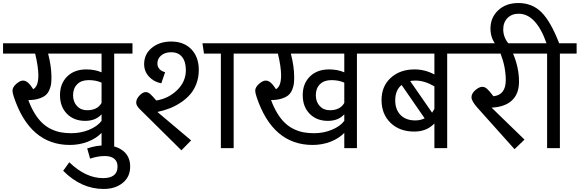

<svg xmlns="http://www.w3.org/2000/svg" viewBox="-40 -973 3807 1261"><path d="M830.1 -689V-621.1H710V0H627V-100.1Q590.8 -63 535.9 -42Q481 -21 418.9 -21Q155.8 -21 50.8 -336.9Q42 -364.3 42 -377Q42 -400.4 66.9 -422.1Q91.8 -443.8 110.8 -443.8Q128.9 -443.8 146 -428.2Q161.1 -414.6 178.2 -387.2Q211.9 -405.3 211.9 -478Q211.9 -533.7 190.9 -621.1H-20V-689ZM627 -498V-621.1H275.9Q297.9 -537.1 297.9 -465.8Q297.9 -440.9 295.7 -422.6Q293.5 -404.3 284.4 -382.8Q275.4 -361.3 259.8 -347.9Q244.1 -334.5 215.1 -325.2Q186 -315.9 146 -315.9Q164.6 -265.6 188 -227.8Q211.4 -189.9 237.5 -165.3Q263.7 -140.6 294.9 -125.5Q326.2 -110.4 358.2 -104.2Q390.1 -98.1 428.2 -98.1Q490.2 -98.1 544.7 -120.4Q599.1 -142.6 627 -179.2V-222.2Q588.4 -179.2 519 -179.2Q445.3 -179.2 399.7 -225.6Q354 -272 354 -348.1Q354 -423.8 401.1 -470.5Q448.2 -517.1 526.9 -517.1Q583.5 -517.1 627 -498ZM627 -296.9V-430.2Q591.3 -446.8 542 -446.8Q494.1 -446.8 467 -419.7Q439.9 -392.6 439.9 -348.1Q439.9 -304.2 465.6 -276.6Q491.2 -249 532.2 -249Q599.6 -249 627 -296.9Z M375 148.9 415 92.8Q522.9 196.8 636.7 196.8Q731.9 196.8 731.9 121.1Q731.9 86.9 710 69.3Q688 51.8 648.9 51.8Q602.1 51.8 551.8 68.8L532.7 2Q590.3 -18.1 649.9 -18.1Q724.1 -18.1 769.5 18.6Q814.9 55.2 814.9 121.1Q814.9 189 765.6 228.5Q716.3 268.1 640.6 268.1Q494.1 268.1 375 148.9Z M1265.6 -513.2Q1265.6 -465.8 1250.5 -424.8Q1235.4 -383.8 1209.7 -354Q1184.1 -324.2 1148.7 -300.5Q1113.3 -276.9 1075 -261.7Q1036.6 -246.6 993.7 -237.8L1215.3 -50.8L1151.4 14.2L877.4 -256.8Q854.5 -279.8 854.5 -298.8Q854.5 -323.2 876.2 -345.7Q897.9 -368.2 916.5 -368.2Q931.6 -368.2 945.8 -356.2Q960 -344.2 986.3 -313Q1066.4 -325.7 1123.5 -381.3Q1180.7 -437 1180.7 -512.2Q1180.7 -567.9 1156 -598.9Q1131.3 -629.9 1084.5 -629.9Q1043 -629.9 1018.3 -608.6Q993.7 -587.4 993.7 -556.2Q993.7 -534.2 1007.6 -519.3Q1021.5 -504.4 1044.4 -499L1019.5 -425.8Q970.2 -435.1 938.5 -469.7Q906.7 -504.4 906.7 -551.8Q906.7 -617.7 957.3 -658.9Q1007.8 -700.2 1084.5 -700.2Q1168 -700.2 1216.8 -649.4Q1265.6 -598.6 1265.6 -513.2ZM1614.7 -689V-621.1H1494.6V0H1410.6V-621.1H1299.8L1289.6 -689Z M2424.3 -689V-621.1H2304.2V0H2221.2V-100.1Q2185.1 -63 2130.1 -42Q2075.2 -21 2013.2 -21Q1750 -21 1645 -336.9Q1636.2 -364.3 1636.2 -377Q1636.2 -400.4 1661.1 -422.1Q1686 -443.8 1705.1 -443.8Q1723.1 -443.8 1740.2 -428.2Q1755.4 -414.6 1772.5 -387.2Q1806.2 -405.3 1806.2 -478Q1806.2 -533.7 1785.2 -621.1H1574.2V-689ZM2221.2 -498V-621.1H1870.1Q1892.1 -537.1 1892.1 -465.8Q1892.1 -440.9 1889.9 -422.6Q1887.7 -404.3 1878.7 -382.8Q1869.6 -361.3 1854 -347.9Q1838.4 -334.5 1809.3 -325.2Q1780.3 -315.9 1740.2 -315.9Q1758.8 -265.6 1782.2 -227.8Q1805.7 -189.9 1831.8 -165.3Q1857.9 -140.6 1889.2 -125.5Q1920.4 -110.4 1952.4 -104.2Q1984.4 -98.1 2022.5 -98.1Q2084.5 -98.1 2138.9 -120.4Q2193.4 -142.6 2221.2 -179.2V-222.2Q2182.6 -179.2 2113.3 -179.2Q2039.6 -179.2 1993.9 -225.6Q1948.2 -272 1948.2 -348.1Q1948.2 -423.8 1995.4 -470.5Q2042.5 -517.1 2121.1 -517.1Q2177.7 -517.1 2221.2 -498ZM2221.2 -296.9V-430.2Q2185.5 -446.8 2136.2 -446.8Q2088.4 -446.8 2061.3 -419.7Q2034.2 -392.6 2034.2 -348.1Q2034.2 -304.2 2059.8 -276.6Q2085.4 -249 2126.5 -249Q2193.8 -249 2221.2 -296.9Z M3016.6 -689V-621.1H2897V0H2813V-162.1Q2762.7 -108.9 2680.7 -108.9Q2584 -108.9 2524.9 -166.3Q2465.8 -223.6 2465.8 -315.9Q2465.8 -406.7 2526.4 -461.9Q2586.9 -517.1 2682.6 -517.1Q2751 -517.1 2813 -483.9V-621.1H2383.8V-689ZM2689 -443.8Q2670.4 -443.8 2653.8 -440.9L2797.9 -232.9Q2812 -255.4 2813 -257.8V-405.8Q2748.5 -443.8 2689 -443.8ZM2555.7 -314Q2555.7 -253.4 2590.6 -217.8Q2625.5 -182.1 2688 -182.1Q2721.2 -182.1 2749 -195.8L2597.7 -415Q2555.7 -380.9 2555.7 -314Z M3486.8 -689V-621.1H3329.6Q3368.7 -529.3 3368.7 -436Q3368.7 -357.4 3322.8 -314Q3276.9 -270.5 3188.5 -266.1L3404.8 -56.2L3339.4 6.8L3096.7 -264.2Q3056.6 -309.1 3056.6 -334Q3056.6 -359.4 3082 -381.1Q3107.4 -402.8 3127.4 -402.8Q3144.5 -402.8 3159.7 -388.9Q3174.8 -375 3200.7 -340.8Q3281.7 -349.6 3281.7 -446.8Q3281.7 -532.7 3247.6 -621.1H2976.6V-689Z M3747.1 -689V-621.1H3637.2V0H3553.2V-621.1H3446.3V-689H3549.3Q3481 -882.8 3366.2 -882.8Q3320.8 -882.8 3293 -854.5Q3265.1 -826.2 3265.1 -779.8Q3265.1 -724.6 3306.2 -679.2L3234.4 -659.2Q3181.2 -710.9 3181.2 -785.2Q3181.2 -857.9 3232.2 -905.5Q3283.2 -953.1 3364.3 -953.1Q3456.1 -953.1 3516.8 -891.8Q3577.6 -830.6 3632.3 -689Z"/></svg>

Font: FiraGO
Style: Regular
Weight: 400
Designer: bBox Type
Foundry: bBox Type GmbH
Version: Version 1.001;PS 001.001;hotconv 1.0.88;makeotf.lib2.5.64775